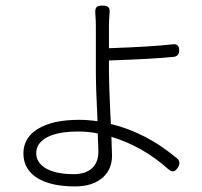

<svg xmlns="http://www.w3.org/2000/svg" viewBox="-20 -626 726 689"><path d="M249 43Q163 43 114 13Q64 -19 64 -75Q64 -131 115 -163Q168 -196 264 -196Q295 -196 330 -191Q324 -313 324 -370V-452V-535Q324 -550 322 -578Q321 -594 326 -600Q331 -606 348 -606Q364 -606 369.5 -599.5Q375 -593 373 -577Q371 -549 371 -536V-453Q520 -458 600 -467Q623 -470 623 -445Q623 -425 604 -422Q524 -414 371 -409V-368Q371 -327 376 -217Q377 -193 378 -181Q506 -150 616 -57Q630 -44 619 -26Q604 0 584 -19Q492 -101 380 -135Q380 -133 380 -128Q382 -83 382 -67Q382 -20 350 10Q314 43 249 43ZM244 -1Q288 -1 311 -23Q333 -44 333 -81Q333 -96 331 -137Q331 -144 331 -147Q299 -154 260 -154Q191 -154 152 -135Q110 -114 110 -76Q110 -43 144 -22Q181 -1 244 -1Z"/></svg>

Font: GenSenRounded TW L
Style: Regular
Weight: 300
Version: Version 1.501;PS 1;hotconv 16.6.51;makeotf.lib2.5.65220